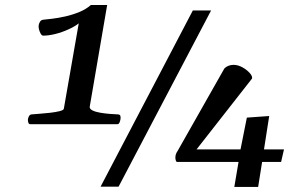

<svg xmlns="http://www.w3.org/2000/svg" viewBox="-20 -734 1194 755"><path d="M99.1 -245.6Q92.8 -245.6 91.1 -252.9Q89.4 -260.3 89.8 -263.7Q89.8 -269 93.5 -276.4Q97.2 -283.7 104.5 -284.2Q114.7 -285.2 134.8 -286.6Q154.8 -288.1 176.8 -290.5Q198.7 -293 214.4 -296.9Q230 -300.8 231 -306.6L289.6 -642.1Q273.4 -629.4 248.5 -618.2Q223.6 -606.9 197.3 -600.3Q170.9 -593.8 149.4 -593.8Q142.6 -593.8 136.5 -608.9Q130.4 -624 132.3 -635.7Q133.8 -643.6 138.2 -649.9Q142.6 -656.2 152.3 -656.7Q162.6 -657.7 185.5 -660.4Q208.5 -663.1 236.8 -669.4Q265.1 -675.8 292 -686.8Q318.8 -697.8 337.4 -714.4H401.4L333 -315.4Q331.1 -306.2 343.3 -300Q355.5 -293.9 374 -290.8Q392.6 -287.6 411.9 -286.1Q431.2 -284.7 443.4 -284.2Q451.2 -283.7 452.9 -279.3Q454.6 -274.9 454.1 -268.6Q454.1 -263.7 450.9 -254.6Q447.8 -245.6 441.9 -245.6ZM446.3 0H375.5L738.3 -692.9H810.1ZM901.4 1 918 -97.2H676.3Q672.9 -97.2 670.9 -104.2Q668.9 -111.3 669.9 -119.6Q671.4 -130.4 677.7 -139.2L862.3 -464.8Q868.7 -471.7 878.4 -475.3Q888.2 -479 897.9 -479Q915.5 -479 932.9 -469.5Q950.2 -460 961.7 -447.3Q973.1 -434.6 971.2 -425.3L752.9 -146.5H925.8L950.7 -271.5L1038.6 -277.8L1018.1 -146.5H1096.7L1085.4 -97.2H1010.7L995.1 1Z"/></svg>

Font: Gelasio Medium
Style: Italic
Weight: 500
Italic angle: -8.5°
Designer: Eben Sorkin
Foundry: Eben Sorkin
Version: Version 1.008